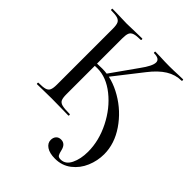

<svg xmlns="http://www.w3.org/2000/svg" viewBox="-237 -758 1124 1124"><g transform="rotate(45 325.5 -195.5)"><path d="M319 174Q319 154 330 141.5Q341 129 361 129Q396 129 406 171Q411 194 417 204Q423 214 441 214Q481 214 502 171Q523 128 523 68Q523 -23 478 -112.5Q433 -202 361.5 -259Q290 -316 216 -316Q192 -316 163 -313L160 -331Q200 -335 238 -335Q320 -335 405 -285.5Q490 -236 545 -155.5Q600 -75 600 12Q600 66 578.5 117Q557 168 514.5 201Q472 234 414 234Q369 234 344 217Q319 200 319 174ZM31 -12Q68 -12 85.5 -17Q103 -22 109.5 -36.5Q116 -51 116 -81V-544Q116 -574 109.5 -588Q103 -602 86 -607.5Q69 -613 32 -613Q30 -613 30 -619Q30 -625 32 -625L83 -624Q125 -622 152 -622Q182 -622 228 -624L278 -625Q281 -625 281 -619Q281 -613 278 -613Q242 -613 224.5 -607Q207 -601 201 -586.5Q195 -572 195 -542V-81Q195 -50 201.5 -36Q208 -22 228 -17Q248 -12 291 -12Q294 -12 294 -6Q294 0 291 0Q255 0 234 -1L152 -2L82 -1Q64 0 31 0Q29 0 29 -6Q29 -12 31 -12ZM272 -326 391 -494Q435 -554 435 -583Q435 -613 387 -613Q385 -613 385 -619Q385 -625 387 -625L431 -624Q471 -622 504 -622Q539 -622 577 -624L616 -625Q619 -625 619 -619Q619 -613 616 -613Q566 -613 521.5 -585.5Q477 -558 433 -501L289 -317Z"/></g></svg>

Font: Cormorant Garamond Medium
Style: Regular
Weight: 500
Designer: Christian Thalmann (Catharsis Fonts)
Foundry: Catharsis Fonts
Version: Version 4.000